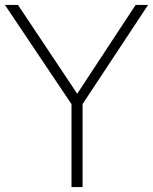

<svg xmlns="http://www.w3.org/2000/svg" viewBox="-31 -760 622 780"><path d="M259.5 0V-355.5L270.5 -320.5L-11 -740H42L292.5 -364.5H273L520 -740H570.5L293.5 -320.5L304.5 -355.5V0Z"/></svg>

Font: Encode Sans SC Condensed Thin ExtraLight
Style: Regular
Weight: 250
Version: Version 3.002